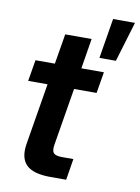

<svg xmlns="http://www.w3.org/2000/svg" viewBox="-86 -822 643 881"><g transform="rotate(10 235.5 -382.0)"><path d="M369.6 -515.6 353 -416.5H248L203.6 -147.9Q199.2 -120.1 208.7 -109.6Q218.3 -99.1 248 -99.1H300.8L284.7 0H210.4Q131.3 0 98.9 -31.7Q66.4 -63.5 77.1 -129.9L124.5 -416.5H34.2L50.8 -515.6H141.1L164.6 -656.2H287.6L264.6 -515.6ZM337.9 -577.1 368.7 -763.7H470.7L414.6 -577.1Z"/></g></svg>

Font: Inter Display SemiBold
Style: Italic
Weight: 600
Italic angle: -9.39999°
Designer: Rasmus Andersson
Foundry: rsms
Version: Version 4.000;git-a52131595